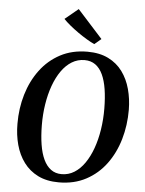

<svg xmlns="http://www.w3.org/2000/svg" viewBox="-64 -1044 834 1105"><g transform="rotate(5 353.0 -491.0)"><path d="M317.5 10.5Q247.5 10.5 197.2 -14.5Q147 -39.5 114.8 -83Q82.5 -126.5 67 -183.5Q51.5 -240.5 51.5 -304.5Q51 -394 75 -474.5Q99 -555 145.8 -617.8Q192.5 -680.5 260.8 -716.8Q329 -753 417.5 -753Q487.5 -753 538 -728Q588.5 -703 620.2 -659.5Q652 -616 667.2 -559.8Q682.5 -503.5 683 -441Q683.5 -351.5 659.8 -270Q636 -188.5 589.5 -125.5Q543 -62.5 474.5 -26Q406 10.5 317.5 10.5ZM329.5 -38Q369.5 -38 402.8 -58.8Q436 -79.5 462 -117Q488 -154.5 506 -204.5Q524 -254.5 533.2 -313.5Q542.5 -372.5 542 -436.5Q541.5 -498 533.8 -547Q526 -596 509.8 -631Q493.5 -666 467.5 -684.8Q441.5 -703.5 405 -703.5Q365 -703.5 331.5 -683Q298 -662.5 272 -625.5Q246 -588.5 228 -538.8Q210 -489 200.8 -430.5Q191.5 -372 192 -308.5Q192.5 -246.5 200.5 -196.8Q208.5 -147 225.2 -111.5Q242 -76 267.8 -57Q293.5 -38 329.5 -38ZM452 -800Q432.5 -808.5 407 -823.8Q381.5 -839 355.2 -857.5Q329 -876 306.2 -894.8Q283.5 -913.5 268.5 -929.5L345.5 -993L490.5 -832.5Z"/></g></svg>

Font: Merriweather 48pt SemiBold
Style: Italic
Weight: 600
Italic angle: -7.8°
Designer: Eben Sorkin
Foundry: Eben Sorkin
Version: Version 2.101